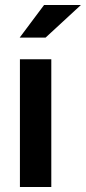

<svg xmlns="http://www.w3.org/2000/svg" viewBox="-20 -751 345 771"><path d="M59 0ZM186 -513V0H60V-513ZM157 -731H305L163 -600H59Z"/></svg>

Font: Rosa Sans SemiBold
Style: Regular
Weight: 600
Designer: Pentagram / MCKL
Foundry: Pentagram / MCKL
Version: Version 1.005;September 16, 2019;FontCreator 11.5.0.2425 64-